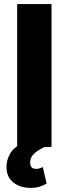

<svg xmlns="http://www.w3.org/2000/svg" viewBox="-20 -731 342 955"><path d="M236.3 -710.9V0H65.4V-710.9ZM110.4 -29.3 201.2 0Q162.1 19.5 146 36.9Q129.9 54.2 129.9 78.6Q129.9 91.3 136.5 100.1Q143.1 108.9 159.2 108.9Q171.9 108.9 179.2 106Q186.5 103 192.9 100.1L211.9 182.1Q199.7 189.5 180.2 196.5Q160.6 203.6 130.9 203.6Q81.5 203.6 46.9 177Q12.2 150.4 12.2 99.1Q12.2 63.5 32 30.5Q51.8 -2.4 110.4 -29.3Z"/></svg>

Font: Vazirmatn RD Black
Style: Regular
Weight: 900
Designer: Saber Rastikerdar
Foundry: Saber Rastikerdar
Version: Version 32.102